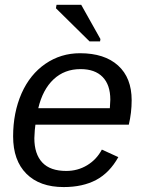

<svg xmlns="http://www.w3.org/2000/svg" viewBox="-20 -756 596 786"><path d="M125 -245.6Q122.1 -229 120.6 -190.4Q120.6 -125.5 153.1 -90.8Q185.5 -56.2 251 -56.2Q298.3 -56.2 336.9 -79.6Q375.5 -103 397 -143.6L464.4 -112.8Q428.7 -48.8 373.8 -19.5Q318.8 9.8 240.7 9.8Q142.6 9.8 88.1 -44.7Q33.7 -99.1 33.7 -197.8Q33.7 -294.9 68.4 -374Q103 -451.7 166 -494.9Q229 -538.1 307.6 -538.1Q407.7 -538.1 463.4 -487.8Q519 -437.5 519 -345.7Q519 -294.9 507.3 -245.6ZM136.7 -313H429.7L431.6 -348.1Q431.6 -408.7 400.1 -440.9Q368.7 -473.1 309.6 -473.1Q244.1 -473.1 199.5 -431.4Q154.8 -389.6 136.7 -313ZM391.1 -596.2 389.6 -586.4H346.7L209 -722.2L211.4 -736.3H312.5Z"/></svg>

Font: Arimo
Style: Italic
Weight: 400
Italic angle: -12°
Designer: Steve Matteson
Foundry: Monotype Imaging Inc.
Version: Version 1.33